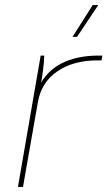

<svg xmlns="http://www.w3.org/2000/svg" viewBox="-20 -740 430 760"><path d="M141 -520H155Q155 -499 150.5 -463Q146 -427 138 -388L133 -395Q163 -458 223.5 -489Q284 -520 371 -520H385L382 -501Q374 -501 365 -501Q271 -501 207.5 -458Q144 -415 130 -336L71 0H51ZM267 -594 347 -720H369L285 -594Z"/></svg>

Font: Fixel Italic Variable Display Thin
Style: Italic
Weight: 100
Italic angle: -10°
Designer: AlfaBravo + MacPaw
Foundry: Kyrylo Tkachov, Marchela Mozhyna, Serhii Makarenko, Maria Weinstein, Zakhar Kryvoshyya
Version: Version 1.210;Glyphs 3.2 (3217)